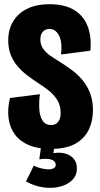

<svg xmlns="http://www.w3.org/2000/svg" viewBox="-20 -692 475 909"><path d="M220 13Q159 13 116.5 -5Q74 -23 50 -56Q26 -89 20.5 -133Q15 -177 27 -228L169 -246Q164 -210 166 -176Q168 -142 181.5 -121Q195 -100 222 -100Q235 -100 245 -106Q255 -112 261 -124.5Q267 -137 267 -158Q267 -193 251.5 -218Q236 -243 211 -263Q186 -283 157 -301Q133 -317 108 -336Q83 -355 63 -378.5Q43 -402 31 -432Q19 -462 19 -501Q19 -551 41.5 -589.5Q64 -628 107.5 -650Q151 -672 215 -672Q287 -672 331.5 -644.5Q376 -617 395 -567.5Q414 -518 408 -452L269 -434Q272 -458 270.5 -479.5Q269 -501 262 -518Q255 -535 243 -545Q231 -555 214 -555Q201 -555 191 -548.5Q181 -542 176 -531.5Q171 -521 171 -505Q171 -481 183.5 -462.5Q196 -444 216.5 -429.5Q237 -415 259 -402Q289 -383 318 -362Q347 -341 370 -313.5Q393 -286 406.5 -251Q420 -216 420 -170Q420 -119 400 -77.5Q380 -36 336.5 -11.5Q293 13 220 13ZM103 167 140 92Q152 99 169 103.5Q186 108 203.5 109.5Q221 111 232.5 105.5Q244 100 244 88Q244 82 240.5 76Q237 70 228 65.5Q219 61 203.5 60Q188 59 166 62L176 -8H239L233 33Q264 28 289 35Q314 42 329 59.5Q344 77 344 105Q344 139 321.5 161Q299 183 263 192Q227 201 184.5 195Q142 189 103 167Z"/></svg>

Font: Bricolage Grotesque 72pt Condensed ExtraBold
Style: Regular
Weight: 800
Width: 3
Designer: Mathieu Triay
Foundry: Atelier Triay
Version: Version 1.001;gftools[0.9.33.dev8+g029e19f]